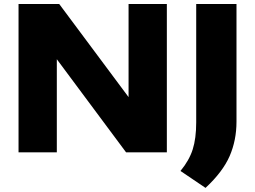

<svg xmlns="http://www.w3.org/2000/svg" viewBox="-20 -760 1272 958"><path d="M72.5 0V-740H275.5L621.5 -275.5V-740H812.5V0H609L263.5 -464.5V0ZM1005.5 177.5 880.5 93Q924 40.5 941.5 -14.5Q959 -69.5 959 -149.5V-740H1160V-153Q1160 -60 1125.8 18.8Q1091.5 97.5 1005.5 177.5Z"/></svg>

Font: Encode Sans Expanded ExtraBold
Style: Regular
Weight: 800
Width: 7
Designer: Multiple Designers
Foundry: Impallari Type
Version: Version 3.000; ttfautohint (v1.8.3) -l 8 -r 50 -G 200 -x 14 